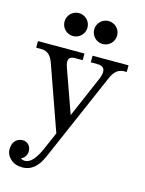

<svg xmlns="http://www.w3.org/2000/svg" viewBox="-136 -784 827 1093"><g transform="rotate(15 278.0 -237.0)"><path d="M106.4 229.5Q62 229.5 35.4 205.1Q8.8 180.7 8.8 147.5Q8.8 116.2 25.6 97.7Q42.5 79.1 70.8 79.1Q89.4 79.1 103.5 93.5Q117.7 107.9 117.7 131.3Q117.7 164.1 85.9 181.6Q93.3 189.5 110.4 189.5Q157.7 189.5 200.2 90.3L242.7 -7.8L107.9 -389.2Q86.9 -449.2 38.6 -449.2H5.9V-488.3H279.8V-449.2H234.9Q196.8 -449.2 196.8 -418Q196.8 -405.8 202.6 -388.7L294.9 -129.4L398.9 -371.1Q409.7 -397 409.7 -414.6Q409.7 -449.2 366.7 -449.2H327.6V-488.3H539.6V-449.2H523.9Q475.1 -449.2 449.7 -389.2L223.1 132.8Q182.1 229.5 106.4 229.5ZM365.7 -567.4Q352.1 -567.4 339.6 -572.5Q327.1 -577.6 317.6 -587.2Q308.1 -596.7 303 -609.1Q297.9 -621.6 297.9 -635.3Q297.9 -648.4 303 -660.9Q308.1 -673.3 317.6 -682.9Q327.1 -692.4 339.6 -697.5Q352.1 -702.6 365.7 -702.6Q378.9 -702.6 391.4 -697.5Q403.8 -692.4 413.3 -682.9Q422.9 -673.3 428 -660.9Q433.1 -648.4 433.1 -635.3Q433.1 -621.6 428 -609.1Q422.9 -596.7 413.3 -587.2Q403.8 -577.6 391.4 -572.5Q378.9 -567.4 365.7 -567.4ZM190.9 -567.4Q177.2 -567.4 164.8 -572.5Q152.3 -577.6 142.8 -587.2Q133.3 -596.7 128.2 -609.1Q123 -621.6 123 -635.3Q123 -648.4 128.2 -660.9Q133.3 -673.3 142.8 -682.9Q152.3 -692.4 164.8 -697.5Q177.2 -702.6 190.9 -702.6Q204.1 -702.6 216.6 -697.5Q229 -692.4 238.5 -682.9Q248 -673.3 253.2 -660.9Q258.3 -648.4 258.3 -635.3Q258.3 -621.6 253.2 -609.1Q248 -596.7 238.5 -587.2Q229 -577.6 216.6 -572.5Q204.1 -567.4 190.9 -567.4Z"/></g></svg>

Font: Munson
Style: Regular
Weight: 400
Designer: Paul James MIller
Foundry: High-Logic / Made with FontCreator
Version: Version 2.10;May 5, 2019;FontCreator 11.5.0.2430 64-bit